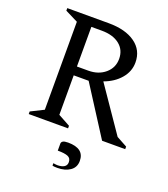

<svg xmlns="http://www.w3.org/2000/svg" viewBox="-159 -772 985 1124"><g transform="rotate(20 333.0 -210.5)"><path d="M65 0V-16L145 -56V-604L65 -644V-660H323Q428 -660 488.5 -616.5Q549 -573 549 -497Q549 -441 511 -396.5Q473 -352 410 -329L600 -52L666 -16V0H522L328 -303H235V-57L310 -16V0ZM300 -605H235V-358H306Q369 -358 410.5 -393.5Q452 -429 452 -484Q452 -540 411 -572.5Q370 -605 300 -605ZM330 239Q323 239 314 238.5Q305 238 299 236V221Q305 222 312 223Q319 224 324 224Q351 224 366.5 214.5Q382 205 382 185Q382 160 361.5 151.5Q341 143 298 143V99Q298 90 307 84Q316 78 339 78Q440 78 440 156Q440 196 409 217.5Q378 239 330 239Z"/></g></svg>

Font: Spectral
Style: Regular
Weight: 400
Designer: Jean-Baptiste Levee
Foundry: Production Type
Version: Version 2.001